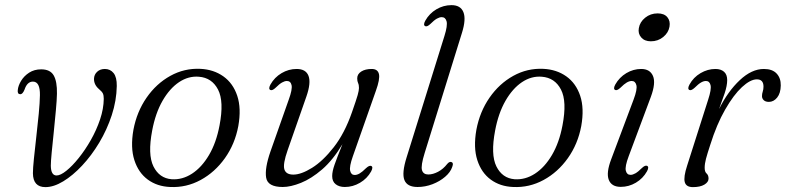

<svg xmlns="http://www.w3.org/2000/svg" viewBox="-20 -738 3139 767"><path d="M111.5 -46Q111.5 -65 115.5 -104.5Q119.5 -144 125 -191.5Q130.5 -239 134.8 -283.5Q139 -328 139.5 -357.5Q140.5 -412 111.5 -412Q88.5 -412 78 -380Q70.5 -361.5 61 -361.5Q49 -362 51 -378Q52.5 -395.5 64.2 -415Q76 -434.5 96.5 -447.8Q117 -461 144.5 -461Q180.5 -461 194.5 -436.8Q208.5 -412.5 207.5 -363.5Q207 -338.5 203.2 -297Q199.5 -255.5 194.8 -210.5Q190 -165.5 186.5 -128.8Q183 -92 183 -76Q183.5 -37 206 -37Q221.5 -37 245 -55.8Q268.5 -74.5 294.2 -106.5Q320 -138.5 342.8 -178.5Q365.5 -218.5 379.8 -261Q394 -303.5 394.5 -343Q394.5 -357 391 -364.5Q387.5 -372 375.5 -382Q355 -399.5 355.5 -423.5Q356 -440 368 -451.2Q380 -462.5 399 -462.5Q420.5 -462.5 433.8 -446Q447 -429.5 446.5 -394.5Q445.5 -336 426.5 -278Q407.5 -220 376.5 -168.2Q345.5 -116.5 308 -76.5Q270.5 -36.5 232.5 -13.5Q194.5 9.5 161.5 9.5Q112 9.5 111.5 -46Z M780.5 -463Q833.5 -460.5 872.2 -433Q911 -405.5 927.8 -355.2Q944.5 -305 932 -234.5Q918.5 -162.5 878.5 -106.2Q838.5 -50 781.5 -19Q724.5 12 660 9Q608 7 570.5 -20.5Q533 -48 516.8 -98.2Q500.5 -148.5 513 -219.5Q526.5 -291.5 565.5 -347.8Q604.5 -404 660.5 -435Q716.5 -466 780.5 -463ZM665.5 -22Q708 -19 747 -44.2Q786 -69.5 815 -118.8Q844 -168 857 -237Q875.5 -333 851 -380.2Q826.5 -427.5 774.5 -431.5Q733 -435 695.2 -409.8Q657.5 -384.5 629.2 -335.2Q601 -286 588 -217Q569.5 -120.5 593 -73.2Q616.5 -26 665.5 -22Z M1463 -75Q1472 -71 1462.5 -53Q1446.5 -24.5 1418 -7.8Q1389.5 9 1357.5 9Q1335 9 1321 -2Q1307 -13 1307 -34.5Q1307 -53 1316.5 -80.2Q1326 -107.5 1348 -162Q1310 -98.5 1266.8 -61.2Q1223.5 -24 1182.2 -7.5Q1141 9 1109.5 9Q1049.5 9 1043.2 -28.2Q1037 -65.5 1060.5 -133L1133.5 -340Q1148.5 -381 1144.8 -397.8Q1141 -414.5 1126 -414.5Q1117.5 -414.5 1106.8 -408.5Q1096 -402.5 1081 -387.5Q1068 -375 1060 -378.5Q1051 -383 1060.5 -400.5Q1076.5 -429 1104.8 -445.8Q1133 -462.5 1165 -462.5Q1202 -462.5 1212.5 -434.8Q1223 -407 1204 -352.5L1129 -138Q1109.5 -82.5 1116 -61.5Q1122.5 -40.5 1152 -40.5Q1183 -40.5 1226.5 -67.5Q1270 -94.5 1313.2 -149.8Q1356.5 -205 1386 -289.5Q1403.5 -339.5 1408.8 -358.2Q1414 -377 1414 -386.5Q1414 -399 1410.5 -406.2Q1407 -413.5 1407 -425Q1407 -442 1423 -452.2Q1439 -462.5 1465 -462.5Q1489 -462.5 1493.8 -442.2Q1498.5 -422 1481.5 -375L1389.5 -113.5Q1375 -72.5 1378.8 -55.8Q1382.5 -39 1397 -39Q1406 -39 1416.5 -45Q1427 -51 1442 -66Q1455.5 -78.5 1463 -75Z M1825.5 -607 1676.5 -127Q1660.5 -75.5 1665.8 -58.2Q1671 -41 1691 -41Q1709.5 -41 1730 -51.8Q1750.5 -62.5 1766.5 -83Q1774.5 -92.5 1781.5 -91Q1793.5 -89 1786.5 -71Q1779.5 -50 1758.2 -31.8Q1737 -13.5 1707.8 -2.2Q1678.5 9 1648 9Q1606.5 9 1595.5 -18.8Q1584.5 -46.5 1604.5 -110L1755.5 -594.5Q1768.5 -636 1764 -652.8Q1759.5 -669.5 1744.5 -669.5Q1736 -669.5 1725.2 -663.5Q1714.5 -657.5 1699.5 -642.5Q1686.5 -630 1678.5 -633.5Q1669.5 -638 1679 -655.5Q1695 -684 1723.2 -700.8Q1751.5 -717.5 1783.5 -717.5Q1820 -717.5 1831.2 -689.5Q1842.5 -661.5 1825.5 -607Z M2150.5 -463Q2203.5 -460.5 2242.2 -433Q2281 -405.5 2297.8 -355.2Q2314.5 -305 2302 -234.5Q2288.5 -162.5 2248.5 -106.2Q2208.5 -50 2151.5 -19Q2094.5 12 2030 9Q1978 7 1940.5 -20.5Q1903 -48 1886.8 -98.2Q1870.5 -148.5 1883 -219.5Q1896.5 -291.5 1935.5 -347.8Q1974.5 -404 2030.5 -435Q2086.5 -466 2150.5 -463ZM2035.5 -22Q2078 -19 2117 -44.2Q2156 -69.5 2185 -118.8Q2214 -168 2227 -237Q2245.5 -333 2221 -380.2Q2196.5 -427.5 2144.5 -431.5Q2103 -435 2065.2 -409.8Q2027.5 -384.5 1999.2 -335.2Q1971 -286 1958 -217Q1939.5 -120.5 1963 -73.2Q1986.5 -26 2035.5 -22Z M2580 -573Q2555 -573 2541.5 -588.5Q2528 -604 2532 -625.5Q2536 -650 2557.2 -667.2Q2578.5 -684.5 2607 -684.5Q2633.5 -684.5 2646 -669.2Q2658.5 -654 2654.5 -631.5Q2650.5 -607.5 2629.5 -590.2Q2608.5 -573 2580 -573ZM2491.5 -114Q2476 -73 2480 -56.2Q2484 -39.5 2499 -39.5Q2507.5 -39.5 2518.2 -45.5Q2529 -51.5 2544 -66.5Q2557 -79 2565 -75.5Q2574 -71 2564.5 -53.5Q2548.5 -25 2520.2 -8.2Q2492 8.5 2460 8.5Q2423 8.5 2412 -19.5Q2401 -47.5 2421.5 -101.5L2511 -340Q2526.5 -381 2522.2 -397.8Q2518 -414.5 2503.5 -414.5Q2494.5 -414.5 2484 -408.5Q2473.5 -402.5 2458.5 -387.5Q2445 -375 2437.5 -378.5Q2428.5 -383 2438 -400.5Q2454 -429 2482 -445.8Q2510 -462.5 2541.5 -462.5Q2576.5 -462.5 2588.5 -434.5Q2600.5 -406.5 2580 -351Z M2734 -378.5Q2725 -383 2734.5 -400.5Q2750 -429 2778.5 -445.8Q2807 -462.5 2838 -462.5Q2859.5 -462.5 2872.2 -451.5Q2885 -440.5 2885 -418Q2885 -396 2874.8 -365.2Q2864.5 -334.5 2852.5 -302.5Q2888 -373.5 2935.5 -418Q2983 -462.5 3031.5 -462.5Q3065.5 -462.5 3082.5 -444.2Q3099.5 -426 3099 -396.5Q3098.5 -365.5 3084.5 -348.2Q3070.5 -331 3051.5 -331Q3038 -331 3031 -337.8Q3024 -344.5 3024 -354Q3024 -363.5 3027 -372.2Q3030 -381 3030 -392Q3030 -421 3003.5 -421Q2977.5 -421 2944 -390Q2910.5 -359 2876.8 -300.2Q2843 -241.5 2817 -158.5Q2805.5 -123.5 2800.2 -103.5Q2795 -83.5 2795 -67.5Q2795 -51.5 2802.8 -44.8Q2810.5 -38 2810.5 -24.5Q2810.5 -10.5 2793.8 -0.5Q2777 9.5 2748 9.5Q2721 9.5 2715.5 -10.5Q2710 -30.5 2725 -76.5L2809 -340Q2822.5 -381 2818.5 -397.8Q2814.5 -414.5 2800 -414.5Q2791 -414.5 2780.5 -408.5Q2770 -402.5 2755 -387.5Q2741.5 -375 2734 -378.5Z"/></svg>

Font: Fraunces 9pt S000 Light
Style: Italic
Weight: 300
Italic angle: -16°
Version: Version 1.000; ttfautohint (v1.8.3)